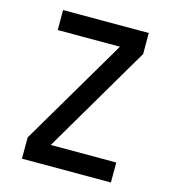

<svg xmlns="http://www.w3.org/2000/svg" viewBox="-109 -820 817 909"><g transform="rotate(15 300.0 -365.0)"><path d="M518 0V-98H197L508 -627V-730H88V-632H393L82 -104V0Z"/></g></svg>

Font: Tekne LDO SemiBold
Style: Regular
Weight: 600
Monospace: yes
Designer: Alessio Laiso, Mario Rullo, Paolo Rosset
Foundry: Alessio Laiso
Version: Version 1.000;hotconv 1.0.109;makeotfexe 2.5.65596